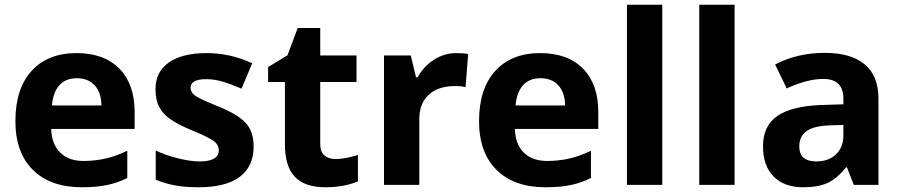

<svg xmlns="http://www.w3.org/2000/svg" viewBox="-20 -780 3801 810"><path d="M45 -269Q45 -406 113.5 -481Q182 -556 303 -556Q419 -556 483.5 -490.5Q548 -425 548 -308V-236H196Q198 -172 233.5 -136.5Q269 -101 332 -101Q381 -101 425 -111Q469 -121 517 -144V-29Q477 -9 432.5 0.5Q388 10 325 10Q193 10 119 -63Q45 -136 45 -269ZM408 -335Q407 -390 379.5 -420Q352 -450 304 -450Q257 -450 230.5 -420.5Q204 -391 199 -335Z M637 -22V-145Q679 -125 731 -112Q783 -99 822 -99Q903 -99 903 -146Q903 -172 876 -189Q849 -206 785 -232Q731 -255 699.5 -276.5Q668 -298 652 -328Q636 -358 636 -404Q636 -477 692.5 -516.5Q749 -556 852 -556Q952 -556 1044 -513L999 -406Q952 -426 918 -436Q884 -446 850 -446Q784 -446 784 -410Q784 -387 811 -371.5Q838 -356 898 -332Q979 -300 1014.5 -263.5Q1050 -227 1050 -162Q1050 -78 991.5 -34Q933 10 817 10Q759 10 717 2Q675 -6 637 -22Z M1182 -171V-434H1111V-497L1193 -547L1236 -662H1331V-546H1484V-434H1331V-171Q1331 -140 1348.5 -124.5Q1366 -109 1396 -109Q1433 -109 1490 -126V-15Q1432 10 1353 10Q1265 10 1223.5 -34.5Q1182 -79 1182 -171Z M1600 -546H1713L1735 -454H1742Q1768 -501 1811.5 -528.5Q1855 -556 1905 -556Q1938 -556 1955 -552L1944 -412Q1929 -417 1900 -417Q1829 -417 1789 -380.5Q1749 -344 1749 -278V0H1600Z M2001 -269Q2001 -406 2069.5 -481Q2138 -556 2259 -556Q2375 -556 2439.5 -490.5Q2504 -425 2504 -308V-236H2152Q2154 -172 2189.5 -136.5Q2225 -101 2288 -101Q2337 -101 2381 -111Q2425 -121 2473 -144V-29Q2433 -9 2388.5 0.5Q2344 10 2281 10Q2149 10 2075 -63Q2001 -136 2001 -269ZM2364 -335Q2363 -390 2335.5 -420Q2308 -450 2260 -450Q2213 -450 2186.5 -420.5Q2160 -391 2155 -335Z M2625 -760H2774V0H2625Z M2930 -760H3079V0H2930Z M3199 -163Q3199 -249 3259 -290.5Q3319 -332 3443 -337L3538 -340V-364Q3538 -447 3453 -447Q3386 -447 3299 -407L3250 -508Q3344 -557 3459 -557Q3570 -557 3628 -508.5Q3686 -460 3686 -364V0H3582L3553 -74H3549Q3512 -27 3472 -8.5Q3432 10 3368 10Q3289 10 3244 -35Q3199 -80 3199 -163ZM3538 -208V-253L3480 -251Q3415 -249 3383.5 -227.5Q3352 -206 3352 -162Q3352 -99 3424 -99Q3476 -99 3507 -129Q3538 -159 3538 -208Z"/></svg>

Font: OpenSansMMV
Style: Bold
Weight: 700
Foundry: Ascender Corporation
Version: Version 4.001